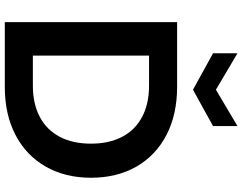

<svg xmlns="http://www.w3.org/2000/svg" viewBox="-122 -862 985 780"><g transform="rotate(90 370.0 -472.5)"><path d="M70.3 -700H333.6Q445.6 -700 528.9 -656.7Q612.1 -613.5 657.4 -534.5Q702.6 -455.5 702.6 -350Q702.6 -245.5 657.4 -166.3Q612.1 -87 528.9 -43.5Q445.6 0 333.6 0H70.3ZM564.1 -350Q564.1 -423.4 536.4 -476.5Q508.7 -529.6 455.5 -557.8Q402.4 -586 328.1 -586H206.4V-114H328.1Q402.4 -114 455.5 -142.2Q508.7 -170.4 536.4 -223.5Q564.1 -276.6 564.1 -350ZM196.9 -845.9V-945.2L345 -857.7L492.6 -945.2V-845.9L345 -764.5Z"/></g></svg>

Font: AF Albert Sans Medium
Style: Regular
Weight: 500
Designer: Andreas Rasmussen
Foundry: a.Foundry
Version: Version 1.300;Glyphs 3.2 (3231)